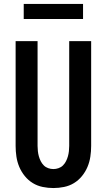

<svg xmlns="http://www.w3.org/2000/svg" viewBox="-20 -943 540 971"><path d="M250 8Q223 8 196 2.5Q169 -3 146 -17Q123 -31 105.5 -52.5Q88 -74 77.5 -99Q67 -124 63 -151Q59 -178 59 -205V-735H170V-205Q170 -192 171.5 -178.5Q173 -165 176.5 -152.5Q180 -140 186 -128Q192 -116 201.5 -106.5Q211 -97 224 -92.5Q237 -88 250 -88Q263 -88 276 -92.5Q289 -97 298.5 -106.5Q308 -116 314 -128Q320 -140 323.5 -152.5Q327 -165 328.5 -178.5Q330 -192 330 -205V-735H441V-205Q441 -178 437 -151Q433 -124 422.5 -99Q412 -74 394.5 -52.5Q377 -31 354 -17Q331 -3 304 2.5Q277 8 250 8ZM100 -847V-923H400V-847Z"/></svg>

Font: Iosevka Curly
Style: Bold
Weight: 700
Monospace: yes
Designer: Belleve Invis
Foundry: Belleve Invis
Version: Version 22.1.2; ttfautohint (v1.8.4)